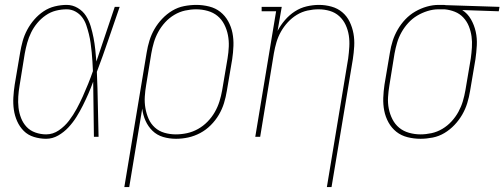

<svg xmlns="http://www.w3.org/2000/svg" viewBox="-20 -558 2057 783"><path d="M168 8Q143 8 118.5 0.5Q94 -7 77 -24Q60 -41 50 -63.5Q40 -86 36.5 -110.5Q33 -135 34.5 -161Q36 -187 40 -213L62 -343Q66 -367 72.5 -390.5Q79 -414 91 -436.5Q103 -459 120 -478.5Q137 -498 158 -512Q179 -526 203.5 -532Q228 -538 252 -538Q276 -538 297 -525.5Q318 -513 330.5 -493.5Q343 -474 350 -450.5Q357 -427 361.5 -403.5Q366 -380 368.5 -356Q371 -332 373 -307Q392 -363 410.5 -418.5Q429 -474 448 -530H468Q445 -464 422.5 -397.5Q400 -331 375 -265Q378 -199 379 -132.5Q380 -66 382 0H363Q362 -56 361.5 -112.5Q361 -169 360 -225Q351 -200 340.5 -176Q330 -152 318 -128Q306 -104 292 -81.5Q278 -59 259.5 -39Q241 -19 217.5 -5.5Q194 8 168 8ZM168 -10Q196 -10 220 -26.5Q244 -43 261.5 -66Q279 -89 292.5 -114Q306 -139 317.5 -164.5Q329 -190 339.5 -216Q350 -242 359 -268Q358 -287 357 -306.5Q356 -326 354 -345Q352 -364 349.5 -382.5Q347 -401 342.5 -419Q338 -437 332 -455Q326 -473 315 -487.5Q304 -502 287.5 -511Q271 -520 252 -520Q230 -520 208 -514.5Q186 -509 166.5 -495.5Q147 -482 132 -464Q117 -446 107 -425.5Q97 -405 91 -383.5Q85 -362 81 -340L60 -210Q56 -187 54.5 -164Q53 -141 55.5 -119Q58 -97 66 -76.5Q74 -56 88.5 -40.5Q103 -25 124.5 -17.5Q146 -10 168 -10Z M487 205 578 -343Q582 -368 589.5 -392.5Q597 -417 610 -439.5Q623 -462 641.5 -481.5Q660 -501 682.5 -514.5Q705 -528 730.5 -533Q756 -538 781 -538Q807 -538 833 -531.5Q859 -525 878.5 -509.5Q898 -494 910.5 -471.5Q923 -449 928 -423.5Q933 -398 932 -371Q931 -344 927 -317L905 -187Q901 -162 893.5 -137.5Q886 -113 872.5 -90Q859 -67 839.5 -47.5Q820 -28 796.5 -15.5Q773 -3 748 2.5Q723 8 698 8Q670 8 645 0.5Q620 -7 602 -24.5Q584 -42 573.5 -65.5Q563 -89 560 -115L507 205ZM697 -10Q720 -10 743 -15Q766 -20 787.5 -32Q809 -44 826.5 -62Q844 -80 856 -101Q868 -122 875 -144.5Q882 -167 886 -190L908 -320Q912 -344 913 -368Q914 -392 909.5 -415Q905 -438 894.5 -458.5Q884 -479 867 -493Q850 -507 827 -513.5Q804 -520 780 -520Q758 -520 735 -515Q712 -510 691 -497.5Q670 -485 653.5 -467Q637 -449 625.5 -428Q614 -407 607.5 -385Q601 -363 597 -340L576 -211Q572 -188 570.5 -164Q569 -140 573 -117Q577 -94 586 -73.5Q595 -53 611.5 -38Q628 -23 650.5 -16.5Q673 -10 697 -10Z M1313 205 1400 -320Q1403 -343 1404.5 -367Q1406 -391 1402.5 -413.5Q1399 -436 1389.5 -456.5Q1380 -477 1363.5 -492Q1347 -507 1325 -513.5Q1303 -520 1279 -520Q1257 -520 1234 -515Q1211 -510 1190.5 -497.5Q1170 -485 1153.5 -467Q1137 -449 1125.5 -428.5Q1114 -408 1107.5 -386Q1101 -364 1097 -341L1041 0H1021L1106 -512H1047V-530H1129L1112 -432Q1124 -455 1142 -476Q1160 -497 1182.5 -511.5Q1205 -526 1230.5 -532Q1256 -538 1281 -538Q1307 -538 1332 -531Q1357 -524 1376 -508Q1395 -492 1406 -469Q1417 -446 1421.5 -421Q1426 -396 1424.5 -369.5Q1423 -343 1419 -317L1332 205Z M1695 8Q1668 8 1642 1.5Q1616 -5 1596.5 -20.5Q1577 -36 1564.5 -58.5Q1552 -81 1547 -106.5Q1542 -132 1543 -159Q1544 -186 1548 -213L1570 -343Q1574 -368 1581.5 -391.5Q1589 -415 1602 -437.5Q1615 -460 1633 -479Q1651 -498 1673.5 -511Q1696 -524 1720.5 -531Q1745 -538 1769 -538Q1773 -538 1776 -538Q1779 -538 1783 -538Q1787 -538 1790.5 -538Q1794 -538 1798 -537L2017 -530L2014 -512L1865 -517Q1887 -503 1900.5 -479.5Q1914 -456 1920 -429Q1926 -402 1924.5 -373.5Q1923 -345 1919 -317L1897 -187Q1893 -162 1885.5 -137.5Q1878 -113 1865 -90.5Q1852 -68 1833.5 -48.5Q1815 -29 1792.5 -15.5Q1770 -2 1744.5 3Q1719 8 1695 8ZM1695 -10Q1717 -10 1740 -15Q1763 -20 1784 -32.5Q1805 -45 1821.5 -63Q1838 -81 1849.5 -102Q1861 -123 1867.5 -145Q1874 -167 1878 -190L1900 -320Q1903 -342 1904.5 -365Q1906 -388 1903 -409.5Q1900 -431 1892 -451Q1884 -471 1869.5 -486.5Q1855 -502 1835 -510Q1815 -518 1793 -520H1780Q1777 -520 1774 -520Q1771 -520 1768 -520Q1746 -520 1723.5 -513Q1701 -506 1681 -494Q1661 -482 1645 -464.5Q1629 -447 1617.5 -426.5Q1606 -406 1599.5 -384Q1593 -362 1589 -340L1568 -210Q1564 -186 1562.5 -162Q1561 -138 1565.5 -115Q1570 -92 1580.5 -71.5Q1591 -51 1608 -37Q1625 -23 1648 -16.5Q1671 -10 1695 -10Z"/></svg>

Font: Iosevka Curly Slab ThObl
Style: Regular
Weight: 100
Italic angle: -9°
Monospace: yes
Designer: Belleve Invis
Foundry: Belleve Invis
Version: Version 11.0.0; ttfautohint (v1.8.3)